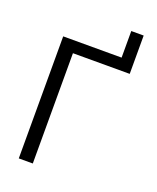

<svg xmlns="http://www.w3.org/2000/svg" viewBox="-161 -985 885 1080"><g transform="rotate(20 281.5 -445.0)"><path d="M508.8 -660.2H168.9V0H85V-730.5H434.6V-889.6H508.8Z"/></g></svg>

Font: Gen Shin Gothic Normal
Style: Regular
Weight: 300
Designer: [Source Han Sans]
Ryoko NISHIZUKA  (kana & ideographs); Paul D. Hunt (Latin, Greek & Cyrillic); Wenlong ZHANG  (bopomofo
Version: Version 1.002.20150607